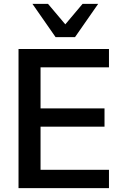

<svg xmlns="http://www.w3.org/2000/svg" viewBox="-20 -972 632 992"><path d="M543 0V-94.7H189.5V-317.4H520V-412.1H189.5V-624H543V-718.8H75.7V0ZM367.7 -780.3 487.3 -952.1H406.7L317.4 -846.2L228 -952.1H147.5L267.1 -780.3Z"/></svg>

Font: Winston Medium
Style: Regular
Weight: 500
Designer: Vernon Adams, Kim Jin-seong, David Berlow, Cristiano Sobral
Foundry: The Winston Project Authors
Version: Version 3.004